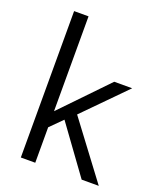

<svg xmlns="http://www.w3.org/2000/svg" viewBox="-133 -792 724 875"><g transform="rotate(20 228.5 -355.0)"><path d="M144 -172V0H74V-710H144V-250L356 -470H443L248 -272L452 0H369L202 -230Z"/></g></svg>

Font: Mukta Mahee Light
Style: Regular
Weight: 300
Designer: Shuchita Grover, Noopur Datye, Girish Dalvi, Yashodeep Gholap
Foundry: Ek Type
Version: Version 2.538;PS 1.000;hotconv 16.6.51;makeotf.lib2.5.65220;